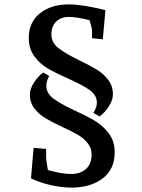

<svg xmlns="http://www.w3.org/2000/svg" viewBox="-20 -740 645 874"><path d="M121 72 133 -67 190 -62V-22Q190 -12 198 34Q261 52 303 52Q346 52 371.5 29Q397 6 397 -37Q397 -66 379 -88.5Q361 -111 334.5 -126.5Q308 -142 264 -162Q215 -185 186 -202.5Q157 -220 136.5 -246.5Q116 -273 116 -310Q116 -336 135.5 -365.5Q155 -395 177 -410L204 -394Q191 -371 191 -350Q191 -315 223.5 -291Q256 -267 322 -236Q379 -210 415 -188Q451 -166 476.5 -131Q502 -96 502 -47Q502 31 447 72.5Q392 114 305 114Q260 114 210 102.5Q160 91 121 72ZM421 -273Q421 -307 387.5 -330.5Q354 -354 291 -382Q234 -407 198 -428Q162 -449 136.5 -483.5Q111 -518 111 -567Q111 -639 162 -679.5Q213 -720 292 -720Q354 -720 460 -694L448 -561L399 -566V-601Q399 -610 388 -648Q328 -663 293 -663Q258 -663 236 -642Q214 -621 214 -583Q214 -546 246 -521Q278 -496 340 -466Q391 -441 421.5 -422.5Q452 -404 473 -376Q494 -348 494 -311Q494 -285 476 -256.5Q458 -228 433 -210L405 -226Q421 -251 421 -273Z"/></svg>

Font: Andada Pro Medium
Style: Regular
Weight: 500
Designer: Carolina Giovagnoli
Foundry: Huerta Tipografica
Version: Version 3.005; ttfautohint (v1.8.4)